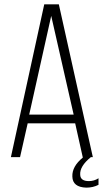

<svg xmlns="http://www.w3.org/2000/svg" viewBox="-20 -721 476 881"><path d="M406 0H397Q345 42 348 81Q349 110 388 110Q412 110 432 97V127Q407 140 376 140Q313 138 312 89Q310 43 360 2L325 -155H107L72 0H30L183 -701H250ZM215 -648 114 -195H318Z"/></svg>

Font: Bebas Neue Book
Style: Regular
Weight: 400
Designer: Ryoichi Tsunekawa
Foundry: Ryoichi Tsunekawa
Version: Version 001.003